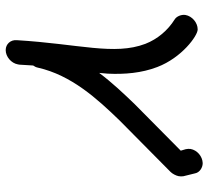

<svg xmlns="http://www.w3.org/2000/svg" viewBox="-48 -638 718 661"><g transform="rotate(90 310.5 -308.0)"><path d="M541.6 -647.3C518.7 -646.4 497.3 -628.2 493.3 -605.5C492.5 -600.9 493.1 -593.6 494.1 -589.1L499.2 -571.8L339.5 -413.6C302.8 -375.5 264.8 -335.5 231.5 -290.9L234.1 -320.9C236.9 -378.2 231.9 -437.3 211.3 -490.9C179.1 -575.5 103.5 -630 82.2 -630H81.3C58.6 -630 36.1 -610.9 32.1 -588.2C29.7 -574.5 36.6 -557.3 47.3 -550.9C85 -527.3 115.1 -491.8 131.4 -450C172.1 -342.7 131.8 -221.9 118.8 -7.3C116.9 13.6 132 30.9 152.9 30.9C175.7 30.9 198.1 11.8 202.1 -10.9L203.1 -16.4L206 -63.6C209.5 -68.2 212.4 -74.5 213.4 -80C239.5 -195.1 320.1 -283.7 395.8 -361.8L572.1 -536.4C578.6 -542.7 585.4 -555.5 587 -564.5C587.8 -569.1 588.2 -576.4 587.2 -580.9L577.1 -621.8C574.2 -636.4 558 -647.3 542.5 -647.3Z"/></g></svg>

Font: TudorRose
Style: Oblique
Weight: 500
Italic angle: 10°
Version: Version 001.000